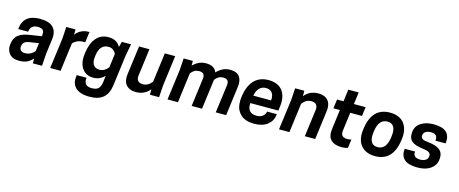

<svg xmlns="http://www.w3.org/2000/svg" viewBox="-47 -1395 5548 2323"><g transform="rotate(15 2727.0 -233.5)"><path d="M329.1 0V-61Q297.4 -24.4 257.8 -5.6Q218.3 13.2 155.8 13.2Q115.2 13.2 84 0.2Q52.7 -12.7 34.9 -35.2Q17.1 -57.6 9.3 -86.2Q1.5 -114.7 4.9 -147L5.9 -155.8Q10.7 -197.3 26.6 -227.3Q42.5 -257.3 69.8 -276.1Q97.2 -294.9 129.6 -305.7Q162.1 -316.4 207 -323.2L350.1 -345.2L351.1 -353Q356.9 -401.4 339.8 -421.6Q322.8 -441.9 272.9 -441.9Q184.1 -441.9 174.8 -355H50.8L51.8 -363.8Q55.2 -394.5 63.5 -419.7Q71.8 -444.8 88.6 -468.3Q105.5 -491.7 129.6 -507.8Q153.8 -523.9 190.7 -533.4Q227.5 -543 274.9 -543Q393.6 -543 442.6 -490Q491.7 -437 479 -341.8L454.1 -149.9L443.8 0ZM201.2 -94.2Q243.7 -94.2 274.9 -111.6Q306.2 -128.9 324.2 -151.9L337.9 -254.9L221.2 -236.8Q144 -225.6 137.2 -168L136.2 -159.2Q133.3 -132.3 149.9 -113.3Q166.5 -94.2 201.2 -94.2Z M877.4 -543 892.6 -542 875.5 -410.2H852.5Q809.1 -410.2 774.7 -393.6Q740.2 -377 722.7 -354L676.8 0H546.4L596.7 -379.9L606.4 -529.8H721.7V-462.9Q745.1 -498.5 787.4 -520.8Q829.6 -543 877.4 -543Z M1210.4 -4.9 1220.2 -81.1Q1196.3 -56.2 1159.7 -38.6Q1123 -21 1077.1 -21Q1014.6 -21 971.9 -54Q929.2 -86.9 912.4 -143.6Q895.5 -200.2 905.3 -272L908.2 -293.9Q923.8 -408.7 980.7 -475.8Q1037.6 -543 1133.3 -543Q1239.7 -543 1283.2 -460.9L1302.2 -529.8H1417.5L1389.2 -379.9L1339.4 2.9Q1325.7 108.4 1266.6 160.6Q1207.5 212.9 1093.3 212.9Q1029.8 212.9 983.9 197.3Q938 181.6 913.6 154.5Q889.2 127.4 880.1 94.2Q871.1 61 876.5 22L879.4 0H1001.5Q989.3 106 1093.3 106Q1151.4 106 1177.2 80.3Q1203.1 54.7 1210.4 -4.9ZM1235.4 -192.9 1258.3 -367.2Q1246.6 -392.1 1223.1 -411.1Q1199.7 -430.2 1163.6 -430.2Q1056.2 -430.2 1037.1 -294.9L1034.2 -272.9Q1024.9 -207.5 1048.8 -170.7Q1072.8 -133.8 1127.4 -133.8Q1188.5 -133.8 1235.4 -192.9Z M1517.6 -529.8H1647.5L1602.5 -188Q1597.2 -147 1616.5 -123.5Q1635.7 -100.1 1679.2 -100.1Q1745.1 -100.1 1792.5 -163.1L1840.3 -529.8H1970.2L1920.4 -149.9L1910.2 0H1795.4V-68.8Q1767.1 -30.8 1722.4 -8.8Q1677.7 13.2 1621.1 13.2Q1563 13.2 1525.9 -11Q1488.8 -35.2 1475.8 -75.9Q1462.9 -116.7 1470.2 -170.9Z M2750.5 0H2620.1L2666.5 -350.1Q2671.9 -389.6 2656.2 -409.9Q2640.6 -430.2 2598.1 -430.2Q2539.1 -430.2 2497.6 -375L2448.2 0H2318.4L2364.3 -350.1Q2369.6 -389.6 2354.2 -409.9Q2338.9 -430.2 2296.4 -430.2Q2236.8 -430.2 2195.3 -375L2146.5 0H2016.1L2066.4 -379.9L2076.2 -529.8H2191.4V-469.2Q2217.3 -499 2259.8 -521Q2302.2 -543 2354.5 -543Q2462.4 -543 2489.3 -464.8Q2518.6 -497.6 2560.8 -520.3Q2603 -543 2656.2 -543Q2700.2 -543 2731 -529.8Q2761.7 -516.6 2777.3 -493.2Q2793 -469.7 2798.6 -437.5Q2804.2 -405.3 2798.3 -367.2Z M3346.2 -216.8H2995.1Q2990.2 -153.3 3018.6 -120.6Q3046.9 -87.9 3104 -87.9Q3155.8 -87.9 3184.6 -112.1Q3213.4 -136.2 3217.3 -169.9H3339.8L3338.9 -161.1Q3330.1 -84 3268.8 -35.4Q3207.5 13.2 3101.1 13.2Q3047.9 13.2 3005.6 -0.5Q2963.4 -14.2 2936.3 -38.3Q2909.2 -62.5 2891.8 -96.2Q2874.5 -129.9 2870.8 -169.9Q2867.2 -210 2872.1 -254.9L2875 -276.9Q2882.8 -334 2902.1 -381.1Q2921.4 -428.2 2952.6 -465.1Q2983.9 -502 3031 -522.5Q3078.1 -543 3137.2 -543Q3199.2 -543 3245.1 -522.7Q3291 -502.4 3316.9 -465.6Q3342.8 -428.7 3352.1 -378.4Q3361.3 -328.1 3353 -267.1ZM3131.8 -441.9Q3082 -441.9 3049.8 -408.4Q3017.6 -375 3006.8 -313H3229Q3235.8 -373 3210.4 -407.5Q3185.1 -441.9 3131.8 -441.9Z M3865.7 0H3735.8L3780.8 -341.8Q3786.1 -382.8 3766.6 -406.5Q3747.1 -430.2 3703.6 -430.2Q3638.2 -430.2 3590.8 -367.2L3543 0H3412.6L3462.9 -379.9L3472.7 -529.8H3587.9V-460.9Q3616.2 -499 3660.6 -521Q3705.1 -543 3761.7 -543Q3819.8 -543 3856.9 -518.8Q3894 -494.6 3907 -453.9Q3919.9 -413.1 3912.6 -358.9Z M4208.5 -529.8H4355.5L4340.8 -416H4193.4L4163.6 -188Q4157.7 -138.7 4178.2 -119.4Q4198.7 -100.1 4238.8 -100.1Q4272.5 -100.1 4290.5 -107.9L4276.4 0Q4246.6 13.2 4199.7 13.2Q4110.8 13.2 4064.9 -30.8Q4019 -74.7 4031.7 -170.9L4063.5 -416H3982.4L3997.6 -529.8H4078.6L4098.6 -680.2H4228.5Z M4618.7 -100.1Q4726.6 -100.1 4747.6 -252L4750.5 -273.9Q4760.7 -347.2 4737.5 -388.7Q4714.4 -430.2 4657.7 -430.2Q4549.3 -430.2 4528.3 -277.8L4525.4 -255.9Q4515.1 -182.6 4538.6 -141.4Q4562 -100.1 4618.7 -100.1ZM4615.7 13.2Q4534.2 13.2 4480.5 -22.9Q4426.8 -59.1 4406.5 -118.9Q4386.2 -178.7 4396.5 -254.9L4399.4 -276.9Q4436.5 -543 4660.6 -543Q4722.2 -543 4768.3 -522.2Q4814.5 -501.5 4840.8 -465.1Q4867.2 -428.7 4877.2 -380.1Q4887.2 -331.5 4879.4 -274.9L4876.5 -252.9Q4839.4 13.2 4615.7 13.2Z M5157.2 -87.9Q5196.3 -87.9 5224.9 -105.7Q5253.4 -123.5 5253.4 -160.2Q5253.4 -189 5231.2 -203.4Q5209 -217.8 5159.2 -223.1Q5053.2 -234.9 5011.5 -272Q4969.7 -309.1 4977.1 -380.9L4978 -390.1Q4986.3 -462.9 5048.8 -502.9Q5111.3 -543 5203.1 -543Q5318.4 -543 5366.2 -497.6Q5414.1 -452.1 5404.3 -366.2L5403.3 -356.9H5276.4Q5281.7 -398.9 5263.4 -420.4Q5245.1 -441.9 5195.3 -441.9Q5159.2 -441.9 5131.6 -424.8Q5104 -407.7 5104 -373Q5104 -347.2 5124 -334.5Q5144 -321.8 5196.3 -316.9Q5244.1 -312 5278.6 -301.5Q5313 -291 5338.9 -272.5Q5364.7 -253.9 5375.7 -224.1Q5386.7 -194.3 5382.3 -153.8L5381.3 -145Q5374 -74.7 5311.8 -30.8Q5249.5 13.2 5149.4 13.2Q5032.7 13.2 4983.2 -32.5Q4933.6 -78.1 4942.4 -157.2L4943.4 -166H5072.3Q5066.9 -129.9 5087.4 -108.9Q5107.9 -87.9 5157.2 -87.9Z"/></g></svg>

Font: Cooper Hewitt
Style: Semibold Italic
Weight: 710
Designer: Village Type and Design LLC
Foundry: Cooper Hewitt Smithsonian Design Museum
Version: 1.000